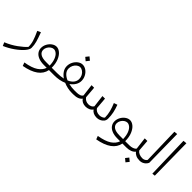

<svg xmlns="http://www.w3.org/2000/svg" viewBox="64 -1830 3168 3168"><g transform="rotate(45 1647.5 -246.5)"><path d="M-49 197Q64 151 154.5 84.5Q245 18 287 -31Q288 -95 268.5 -158.5Q249 -222 203 -321L262 -348Q300 -246 317.5 -183.5Q335 -121 335 -57Q335 -16 285 42Q235 100 152.5 158.5Q70 217 -23 257Z M889 0H797Q759 200 443 257L421 198Q571 173 646 122.5Q721 72 744 0H678Q604 0 551.5 -21.5Q499 -43 472 -81Q445 -119 445 -167Q445 -217 469.5 -262Q494 -307 533.5 -335Q573 -363 614 -363Q659 -363 702 -327.5Q745 -292 773.5 -223.5Q802 -155 802 -60H895L909 -29ZM753 -60Q751 -140 729.5 -195Q708 -250 676 -276.5Q644 -303 612 -303Q584 -303 556 -284Q528 -265 510.5 -234Q493 -203 493 -170Q493 -118 537.5 -89Q582 -60 670 -60Z M1384 -29 1364 0H1327Q1279 0 1229 -10.5Q1179 -21 1135 -41Q1042 0 919 0H889L869 -29L894 -60H926Q1007 -60 1070 -75Q1018 -110 988 -156Q958 -202 958 -255Q958 -307 982.5 -354Q1007 -401 1046.5 -429.5Q1086 -458 1128 -458Q1172 -458 1213 -430Q1254 -402 1279 -354.5Q1304 -307 1304 -253Q1304 -204 1276.5 -158Q1249 -112 1198 -76Q1258 -60 1327 -60H1369ZM1135 -96Q1192 -120 1223.5 -159Q1255 -198 1255 -248Q1255 -289 1236.5 -323.5Q1218 -358 1188.5 -378.5Q1159 -399 1129 -399Q1100 -399 1071.5 -378.5Q1043 -358 1025 -323.5Q1007 -289 1007 -249Q1007 -199 1041.5 -160Q1076 -121 1135 -96ZM1066 -578 1110 -633 1166 -587 1122 -531Z M2054 -123Q2054 -85 2032 -57Q2010 -29 1976.5 -14.5Q1943 0 1909 0Q1820 0 1777 -61Q1757 -30 1722 -15Q1687 0 1651 0Q1565 0 1524 -61Q1482 0 1363 0L1344 -29L1368 -60Q1421 -60 1452 -71.5Q1483 -83 1496 -108L1470 -321H1530L1547 -116Q1565 -89 1593 -74.5Q1621 -60 1657 -60Q1686 -60 1711.5 -72Q1737 -84 1750 -108L1724 -321H1784L1801 -116Q1818 -89 1846.5 -74.5Q1875 -60 1913 -60Q1941 -60 1966.5 -71Q1992 -82 2005 -99Q2004 -170 1986.5 -236.5Q1969 -303 1939 -373L2000 -394Q2027 -322 2040.5 -259Q2054 -196 2054 -123Z M2603 0H2511Q2473 200 2157 257L2135 198Q2285 173 2360 122.5Q2435 72 2458 0H2392Q2318 0 2265.5 -21.5Q2213 -43 2186 -81Q2159 -119 2159 -167Q2159 -217 2183.5 -262Q2208 -307 2247.5 -335Q2287 -363 2328 -363Q2373 -363 2416 -327.5Q2459 -292 2487.5 -223.5Q2516 -155 2516 -60H2609L2623 -29ZM2467 -60Q2465 -140 2443.5 -195Q2422 -250 2390 -276.5Q2358 -303 2326 -303Q2298 -303 2270 -284Q2242 -265 2224.5 -234Q2207 -203 2207 -170Q2207 -118 2251.5 -89Q2296 -60 2384 -60Z M2930 -29 2910 0Q2858 0 2821 -17.5Q2784 -35 2764 -63Q2739 -31 2695.5 -15.5Q2652 0 2602 0L2583 -29L2607 -60Q2652 -60 2686.5 -72Q2721 -84 2737 -108L2711 -321H2772L2788 -116Q2805 -90 2838.5 -75Q2872 -60 2915 -60ZM2711 138 2755 83 2810 129 2766 184Z M2890 -29 2915 -60Q2940 -60 2962 -71.5Q2984 -83 2997 -104L2980 -744L3039 -750L3049 -90Q3033 -51 2995.5 -25.5Q2958 0 2910 0Z M3212 3 3192 -744 3254 -750 3264 -3Z"/></g></svg>

Font: FiraGO Light
Style: Italic
Weight: 300
Italic angle: -8°
Designer: bBox Type GmbH
Foundry: bBox Type GmbH
Version: Version 1.001